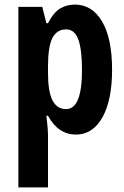

<svg xmlns="http://www.w3.org/2000/svg" viewBox="-20 -576 541 836"><path d="M306 -556Q381 -556 424.5 -482.5Q468 -409 468 -272Q468 -140 426 -65Q384 10 310 10Q273 10 242.5 -10Q212 -30 189 -72H182Q186 -40 187.5 -19.5Q189 1 189 10V240H60V-546H164L182 -475H189Q214 -523 242.5 -539.5Q271 -556 306 -556ZM268 -448Q227 -448 208 -410Q189 -372 189 -287V-259Q189 -177 208.5 -139Q228 -101 268 -101Q337 -101 337 -271Q337 -360 321 -404Q305 -448 268 -448Z"/></svg>

Font: Noto Sans Gujarati ExtraCondensed
Style: Bold
Weight: 700
Width: 2
Designer: Jelle Bosma - Monotype Design Team, Universal Thirst
Foundry: Monotype Imaging Inc.
Version: Version 2.106; ttfautohint (v1.8.4.7-5d5b)